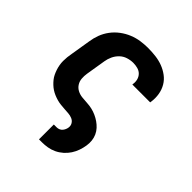

<svg xmlns="http://www.w3.org/2000/svg" viewBox="-203 -670 1006 1006"><g transform="rotate(45 300.0 -166.5)"><path d="M249 205V95H271Q279 95 287.5 91.5Q296 88 301.5 81.5Q307 75 310.5 67Q314 59 315 51Q317 36 309.5 24Q302 12 288.5 6.5Q275 1 260.5 0Q246 -1 231.5 -2Q217 -3 202.5 -4.5Q188 -6 174 -10Q160 -14 147 -19.5Q134 -25 122.5 -32.5Q111 -40 101 -49.5Q91 -59 82.5 -69.5Q74 -80 68 -92.5Q62 -105 57.5 -118.5Q53 -132 50.5 -146.5Q48 -161 48 -175Q48 -189 49.5 -204Q51 -219 54 -234L72 -344Q76 -372 86 -398.5Q96 -425 113.5 -448.5Q131 -472 155 -490Q179 -508 206 -519Q233 -530 260.5 -534Q288 -538 315 -538Q344 -538 372 -534.5Q400 -531 425 -521.5Q450 -512 471.5 -496Q493 -480 506.5 -457Q520 -434 524.5 -406.5Q529 -379 525 -351Q525 -349 524.5 -347.5Q524 -346 524 -344H392Q392 -345 392 -345.5Q392 -346 392 -347Q395 -364 391 -380Q387 -396 376 -407.5Q365 -419 348.5 -423.5Q332 -428 315 -428Q295 -428 274.5 -421.5Q254 -415 238.5 -400Q223 -385 214 -365.5Q205 -346 202 -326L184 -216Q181 -197 182.5 -178.5Q184 -160 193.5 -145Q203 -130 219 -121.5Q235 -113 254 -111Q273 -109 292 -108Q311 -107 328.5 -103Q346 -99 362.5 -91.5Q379 -84 393.5 -74Q408 -64 420 -51Q432 -38 439.5 -21.5Q447 -5 449 13.5Q451 32 448 51Q445 71 438 91.5Q431 112 419 130.5Q407 149 390 164Q373 179 353 188.5Q333 198 312 201.5Q291 205 271 205Z"/></g></svg>

Font: Iosevka Curly XBdExObl
Style: Regular
Weight: 800
Width: 7
Italic angle: -9°
Monospace: yes
Designer: Belleve Invis
Foundry: Belleve Invis
Version: Version 11.1.0; ttfautohint (v1.8.3)